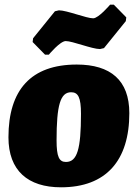

<svg xmlns="http://www.w3.org/2000/svg" viewBox="-20 -789 576 818"><path d="M172 -556H188C188 -556 236 -614 260 -614C289 -614 372 -580 406 -580L423 -584L516 -699L518 -715L465 -769H449C449 -769 400 -711 377 -711C348 -711 265 -745 231 -745L214 -741L121 -626L119 -610ZM240 9C432 9 531 -105 531 -307C531 -447 451 -514 307 -514C112 -514 16 -406 16 -204C16 -62 99 9 240 9ZM261 -99C232 -99 221 -121 221 -191C221 -341 237 -396 283 -396C313 -396 325 -374 325 -304C325 -154 309 -99 261 -99Z"/></svg>

Font: Alegreya SC Black
Style: Italic
Weight: 900
Italic angle: -7°
Designer: Juan Pablo del Peral
Foundry: Huerta Tipografica
Version: Version 2.007;PS 002.007;hotconv 1.0.88;makeotf.lib2.5.64775